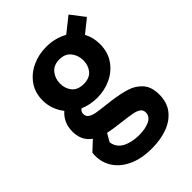

<svg xmlns="http://www.w3.org/2000/svg" viewBox="-233 -661 998 998"><g transform="rotate(-45 266.0 -162.5)"><path d="M279.5 236.5Q204 236.5 151 212.5Q98 188.5 70.2 147.2Q42.5 106 42.5 54.5Q42.5 42.5 44.5 32.5L97 -16.5Q48 -50.5 48 -118Q48 -183 94.5 -224Q53 -277 53 -342Q53 -399 82.2 -440.2Q111.5 -481.5 159.2 -503.8Q207 -526 262 -526Q328 -526 381 -496.5L464 -562.5L523 -486L450 -427.5Q471.5 -386.5 471.5 -338Q471.5 -280 442.5 -237.8Q413.5 -195.5 366.2 -173Q319 -150.5 264 -150.5Q212.5 -150.5 167 -170Q152.5 -160 152.5 -142.5Q152.5 -124.5 166.5 -115Q180.5 -105.5 203.5 -101.2Q226.5 -97 272.5 -92L305.5 -88Q365.5 -80 407.2 -66.8Q449 -53.5 476.5 -22.2Q504 9 504 64.5Q504 123 474.2 161Q444.5 199 393.8 217.8Q343 236.5 279.5 236.5ZM265 -251Q308 -251 329.2 -276.5Q350.5 -302 350.5 -339.5Q350.5 -377 328.8 -404.2Q307 -431.5 265 -431.5Q223 -431.5 201 -404.2Q179 -377 179 -339.5Q179 -302 200.5 -276.5Q222 -251 265 -251ZM281 140.5Q328.5 140.5 358.5 125.5Q388.5 110.5 388.5 81.5Q388.5 63 375 53.2Q361.5 43.5 337 38.8Q312.5 34 255.8 27.2Q199 20.5 171 14L145.5 58Q151.5 100.5 189 120.5Q226.5 140.5 281 140.5Z"/></g></svg>

Font: Acari Sans
Style: Bold
Weight: 700
Designer: Alfredo Marco Pradil and Stefan Peev (font) & Cristiano Sobral (main changes)
Foundry: Alfredo Marco Pradil and Stefan Peev (font) & Cristiano Sobral (main changes)
Version: Version 1.063; ttfautohint (v1.8.3)